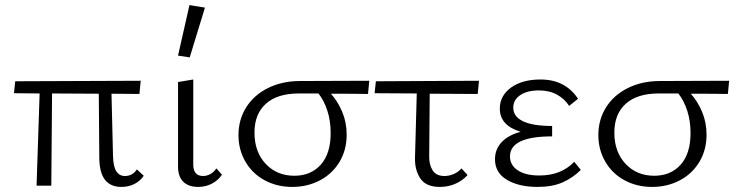

<svg xmlns="http://www.w3.org/2000/svg" viewBox="-20 -731 2912 756"><path d="M546 -39Q532 -18 509 -6.5Q486 5 458 5Q372 5 371 -108L369 -362L185 -363L182 0H124L136 -363L35 -364L40 -411L534 -413L529 -361L419 -362L425 -117Q426 -75 438 -56.5Q450 -38 472 -38Q502 -38 519 -64Z M681 -512 726 -711 787 -701 727 -505ZM681 -79V-408L741 -418V-88Q739 -38 780 -38Q794 -38 808 -45.5Q822 -53 832 -68L854 -43Q839 -21 814.5 -8Q790 5 761 5Q721 5 700.5 -16.5Q680 -38 681 -79Z M1429 -361Q1381 -362 1283 -362Q1310 -332 1327.5 -290.5Q1345 -249 1345 -201Q1345 -140 1316.5 -93Q1288 -46 1239 -20.5Q1190 5 1131 5Q1070 5 1021.5 -21.5Q973 -48 946 -95Q919 -142 919 -199Q919 -260 949.5 -308.5Q980 -357 1035.5 -384.5Q1091 -412 1162 -412L1434 -413ZM1234 -363H1157Q1072 -363 1027 -322.5Q982 -282 982 -209Q982 -133 1026 -86Q1070 -39 1139 -39Q1204 -39 1243 -82.5Q1282 -126 1282 -207Q1282 -255 1269 -295Q1256 -335 1234 -363Z M1670 -117Q1669 -84 1683 -61Q1697 -38 1730 -38Q1748 -38 1766 -45.5Q1784 -53 1797 -68L1821 -42Q1803 -21 1774.5 -8Q1746 5 1712 5Q1657 5 1635 -28.5Q1613 -62 1614 -108L1621 -363L1455 -364L1460 -411L1866 -413L1861 -361L1672 -362Z M2267 -62Q2236 -31 2195.5 -13Q2155 5 2097 5Q2023 5 1976 -23Q1929 -51 1929 -104Q1929 -143 1955 -171Q1981 -199 2030 -212Q1948 -237 1948 -303Q1948 -354 1992 -386Q2036 -418 2108 -418Q2206 -418 2256 -342L2221 -314Q2203 -342 2173 -358.5Q2143 -375 2102 -375Q2056 -375 2028.5 -356.5Q2001 -338 2001 -307Q2001 -272 2039.5 -253.5Q2078 -235 2154 -235V-194Q1988 -194 1988 -115Q1988 -81 2018.5 -60.5Q2049 -40 2104 -40Q2190 -40 2241 -94Z M2846 -361Q2798 -362 2700 -362Q2727 -332 2744.5 -290.5Q2762 -249 2762 -201Q2762 -140 2733.5 -93Q2705 -46 2656 -20.5Q2607 5 2548 5Q2487 5 2438.5 -21.5Q2390 -48 2363 -95Q2336 -142 2336 -199Q2336 -260 2366.5 -308.5Q2397 -357 2452.5 -384.5Q2508 -412 2579 -412L2851 -413ZM2651 -363H2574Q2489 -363 2444 -322.5Q2399 -282 2399 -209Q2399 -133 2443 -86Q2487 -39 2556 -39Q2621 -39 2660 -82.5Q2699 -126 2699 -207Q2699 -255 2686 -295Q2673 -335 2651 -363Z"/></svg>

Font: Ysabeau Infant Semilight
Style: Regular
Weight: 300
Designer: Christian Thalmann (Catharsis Fonts)
Version: Version 0.003